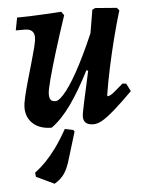

<svg xmlns="http://www.w3.org/2000/svg" viewBox="-51 -504 605 787"><g transform="rotate(-5 251.0 -110.5)"><path d="M150 11Q102 11 74 -14Q46 -39 46 -80Q46 -97 53 -126.5Q60 -156 70 -191Q80 -226 90 -260.5Q100 -295 107 -322.5Q114 -350 114 -364Q114 -399 75 -399H38L48 -451Q70 -451 100.5 -452Q131 -453 165 -455Q199 -457 230 -459L241 -444Q215 -366 194.5 -299.5Q174 -233 162 -187.5Q150 -142 150 -127Q150 -111 155.5 -103.5Q161 -96 175 -96Q192 -96 221 -133.5Q250 -171 285 -239Q320 -307 358 -399L336 -203L312 -211Q271 -130 231.5 -74.5Q192 -19 150 11ZM322 12Q281 12 281 -23Q281 -29 283.5 -43Q286 -57 291.5 -82.5Q297 -108 306 -148Q315 -188 327 -244L331 -295L358 -456L370 -462L459 -455L468 -444Q453 -395 437.5 -334.5Q422 -274 409 -213Q396 -152 388 -101L391 -97Q396 -98 402.5 -101.5Q409 -105 421 -115Q433 -125 455 -144L470 -142L486 -110Q440 -64 409.5 -37.5Q379 -11 359 0.5Q339 12 322 12ZM142 241 68 206 66 189Q90 171 111 149.5Q132 128 154.5 97.5Q177 67 203 21L237 28L242 35L209 143Q198 182 183.5 203.5Q169 225 142 241Z"/></g></svg>

Font: Alegreya SemiBold
Style: Italic
Weight: 600
Italic angle: -7°
Designer: Juan Pablo del Peral
Foundry: Huerta Tipografica
Version: Version 2.009